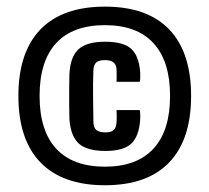

<svg xmlns="http://www.w3.org/2000/svg" viewBox="-20 -547 623 571"><path d="M292 3.9Q166 3.9 100.3 -64Q34.7 -131.8 34.7 -261.7Q34.7 -391.6 100.3 -459.5Q166 -527.3 292 -527.3Q418 -527.3 483.2 -459.5Q548.3 -391.6 548.3 -261.7Q548.3 -131.8 483.2 -64Q418 3.9 292 3.9ZM292 -51.3Q387.2 -51.3 436.5 -105Q485.8 -158.7 485.8 -261.7Q485.8 -364.7 436.5 -418.5Q387.2 -472.2 292 -472.2Q196.3 -472.2 147 -418.7Q97.7 -365.2 97.7 -261.7Q97.7 -158.7 147 -105Q196.3 -51.3 292 -51.3ZM293.5 -98.1Q238.8 -98.1 214.6 -119.9Q190.4 -141.6 186.5 -191.9Q186 -206.5 185.8 -232.7Q185.5 -258.8 185.8 -285.4Q186 -312 186.5 -328.1Q189.5 -379.4 214.1 -401.1Q238.8 -422.9 292.5 -422.9Q347.2 -422.9 370.4 -401.6Q393.6 -380.4 397 -331.1Q397.9 -311.5 395.5 -303.7H326.7Q327.1 -311 326.9 -322Q326.7 -333 326.7 -338.9Q326.7 -368.2 292.5 -368.2Q274.4 -368.2 266.6 -361.6Q258.8 -355 257.8 -338.9Q256.3 -297.4 256.8 -261Q257.3 -224.6 257.8 -184.1Q258.3 -167 266.8 -160.2Q275.4 -153.3 293.5 -153.3Q310.5 -153.3 318.1 -160.2Q325.7 -167 326.7 -184.1Q327.1 -191.4 327.1 -198.7Q327.1 -206.1 326.7 -219.7H395.5Q397.9 -209.5 397 -191.9Q393.6 -141.6 370.4 -119.9Q347.2 -98.1 293.5 -98.1Z"/></svg>

Font: Agdasima
Style: Bold
Weight: 700
Width: 3
Designer: The DocRepair Project, Patric King
Foundry: Google
Version: Version 2.002